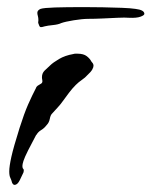

<svg xmlns="http://www.w3.org/2000/svg" viewBox="-20 -515 426 540"><path d="M21 5Q17 5 14 -1Q12 -9 9 -15Q6 -21 6 -33Q6 -47 12 -74Q18 -101 35 -155Q48 -196 59 -221Q70 -246 82 -269V-270Q85 -274 91 -277Q97 -280 99 -283H98Q100 -285 99 -289.5Q98 -294 98 -298Q98 -309 105.5 -316.5Q113 -324 121 -331Q129 -339 146 -349Q163 -359 186 -363Q189 -364 192 -364Q195 -364 198 -364Q215 -364 224 -357Q233 -350 237 -342Q239 -340 241 -337Q243 -334 243 -330Q243 -326 239.5 -319.5Q236 -313 225 -303Q220 -297 210.5 -290.5Q201 -284 193 -276Q183 -266 174 -254Q165 -242 157 -231Q150 -221 142 -212.5Q134 -204 126 -195Q122 -191 120 -180.5Q118 -170 111 -163Q104 -154 95.5 -149Q87 -144 82 -135V-136Q77 -127 71 -115Q65 -103 59 -92Q49 -72 46 -62.5Q43 -53 43 -48Q43 -42 45.5 -40Q48 -38 46 -30Q42 -21 35.5 -8Q29 5 21 5ZM92 -440Q91 -441 90.5 -442.5Q90 -444 88 -449Q87 -451 87.5 -453.5Q88 -456 88 -458Q88 -465 86.5 -470Q85 -475 85 -479Q85 -486 94 -490Q103 -493 134.5 -494Q166 -495 216 -495Q240 -495 269 -494.5Q298 -494 323 -493Q348 -492 361 -490Q386 -487 386 -476Q386 -472 375 -468Q364 -464 343 -465Q332 -466 311 -465Q290 -464 268 -463Q246 -462 229 -462Q212 -462 187.5 -458Q163 -454 152 -450Q144 -446 129 -444.5Q114 -443 106 -441Q103 -440 98.5 -439Q94 -438 92 -440Z"/></svg>

Font: Vujahday Script
Style: Regular
Weight: 400
Designer: Robert E. Leuschke
Foundry: Robert E. Leuschke
Version: Version 1.010; ttfautohint (v1.8.3)